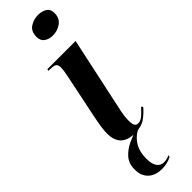

<svg xmlns="http://www.w3.org/2000/svg" viewBox="-338 -753 977 977"><g transform="rotate(-45 150.5 -264.5)"><path d="M213 -637Q187 -637 168 -650Q149 -663 149 -691Q149 -731 175.5 -748Q202 -765 234 -765Q260 -765 280 -753Q300 -741 300 -712Q300 -675 273.5 -656Q247 -637 213 -637ZM157 10Q55 10 55 -90Q55 -107 58.5 -133.5Q62 -160 71 -203L120 -440Q123 -455 125 -468.5Q127 -482 127 -495Q127 -512 118 -519Q109 -526 80 -526H70L72 -536H275L191 -144Q184 -114 181.5 -93.5Q179 -73 179 -56Q179 -38 184 -26Q189 -14 205 -14Q222 -14 240 -29.5Q258 -45 274 -64L281 -55Q258 -28 230.5 -9Q203 10 157 10ZM127 236Q79 236 52 210.5Q25 185 25 140Q25 96 49 69Q73 42 107.5 26Q142 10 174 0H200Q158 14 132 50Q106 86 106 142Q106 182 120 200.5Q134 219 157 219Q178 219 198 209L196 220Q162 236 127 236Z"/></g></svg>

Font: Noto Serif Display ExtraCondensed
Style: Bold Italic
Weight: 700
Width: 2
Italic angle: -12°
Designer: Monotype Design Team
Foundry: Monotype Imaging Inc.
Version: Version 2.009